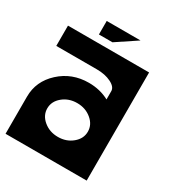

<svg xmlns="http://www.w3.org/2000/svg" viewBox="-178 -851 882 961"><g transform="rotate(30 263.5 -371.0)"><path d="M156.2 -664.1V-742.2H351.6L234.4 -664.1ZM234.4 -117.2Q282.7 -117.2 317.1 -145.8Q351.6 -174.3 351.6 -214.8Q351.6 -255.4 317.1 -283.9Q282.7 -312.5 234.4 -312.5Q186 -312.5 151.6 -283.9Q117.2 -255.4 117.2 -214.8Q117.2 -174.3 151.6 -145.8Q186 -117.2 234.4 -117.2ZM468.8 0H0V-214.8Q0 -303.7 68.6 -366.7Q137.2 -429.7 234.4 -429.7Q299.3 -429.7 351.6 -401.4V-449.2Q351.6 -473.6 317.1 -490.7Q282.7 -507.8 234.4 -507.8H0V-625H468.8Z"/></g></svg>

Font: Leporid
Style: Regular
Weight: 400
Designer: GGBotNet
Foundry: GGBotNet
Version: 1.00